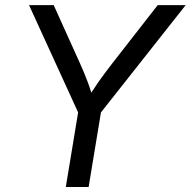

<svg xmlns="http://www.w3.org/2000/svg" viewBox="-20 -748 763 768"><path d="M243.2 0 292.5 -298.3 96.2 -727.5H194.8L300.8 -492.7Q317.9 -454.6 331.3 -418.9Q344.7 -383.3 356.9 -335H319.8Q348.1 -383.8 373.5 -419.7Q398.9 -455.6 427.7 -492.7L610.8 -727.5H722.7L383.8 -298.3L334.5 0Z"/></svg>

Font: Inter 20pt
Style: Italic
Weight: 400
Italic angle: -9.3988°
Version: Version 4.001;git-66647c0bb